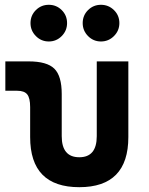

<svg xmlns="http://www.w3.org/2000/svg" viewBox="-20 -775 626 805"><path d="M312.5 9.8Q106.4 9.8 106.4 -200.2V-326.2Q106.4 -363.8 94.2 -379.2Q82 -394.5 51.8 -394.5H2.4V-517.6H100.1Q176.8 -517.6 207.8 -487.1Q238.8 -456.5 238.8 -380.9V-204.1Q238.8 -115.7 312.5 -115.7Q385.7 -115.7 385.7 -204.1V-517.6H518.1V-200.2Q518.1 9.8 312.5 9.8ZM403.3 -601.1Q371.6 -601.1 349.1 -623.8Q326.7 -646.5 326.7 -678.2Q326.7 -710.4 349.1 -732.7Q371.6 -754.9 403.3 -754.9Q435.1 -754.9 457.8 -732.7Q480.5 -710.4 480.5 -678.2Q480.5 -646.5 457.8 -623.8Q435.1 -601.1 403.3 -601.1ZM184.6 -601.1Q152.8 -601.1 130.4 -623.8Q107.9 -646.5 107.9 -678.2Q107.9 -710.4 130.4 -732.7Q152.8 -754.9 184.6 -754.9Q216.3 -754.9 238.8 -732.7Q261.2 -710.4 261.2 -678.2Q261.2 -646.5 238.8 -623.8Q216.3 -601.1 184.6 -601.1Z"/></svg>

Font: Cascadia Mono PL
Style: Bold
Weight: 700
Monospace: yes
Designer: Aaron Bell
Foundry: Saja Typeworks
Version: Version 2404.023; ttfautohint (v1.8.4)